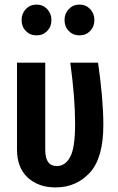

<svg xmlns="http://www.w3.org/2000/svg" viewBox="-20 -802 512 836"><path d="M430 -258Q430 -114 371 -50Q312 14 222 14Q147 14 100.5 -29Q54 -72 54 -152V-529H177V-151Q177 -114 189.5 -96.5Q202 -79 228 -79Q264 -79 285.5 -118.5Q307 -158 307 -262Q307 -377 286 -529H407Q430 -368 430 -258ZM204 -715Q204 -686 185.5 -667Q167 -648 139 -648Q111 -648 92.5 -667Q74 -686 74 -715Q74 -743 92.5 -762.5Q111 -782 139 -782Q167 -782 185.5 -762.5Q204 -743 204 -715ZM391 -715Q391 -686 372.5 -667Q354 -648 326 -648Q298 -648 279.5 -667Q261 -686 261 -715Q261 -743 279.5 -762.5Q298 -782 326 -782Q354 -782 372.5 -762.5Q391 -743 391 -715Z"/></svg>

Font: Fira Sans Extra Condensed Medium
Style: Regular
Weight: 500
Width: 1
Designer: Carrois Corporate & Edenspiekermann AG
Foundry: Carrois Corporate GbR & Edenspiekermann AG
Version: Version 4.203